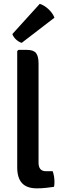

<svg xmlns="http://www.w3.org/2000/svg" viewBox="-20 -1002 338 1026"><path d="M261.5 -87Q271 -60.5 271 -29.5Q271 -23 270.5 -16Q270 -9 268 -3.5Q249.5 -0.5 224.5 2Q199.5 4.5 177 4.5Q123.5 4.5 97.8 -23.2Q72 -51 72 -108V-729L78.5 -735.5H123Q159 -735.5 172.5 -718.5Q186 -701.5 186 -662.5V-132Q186 -110 195.8 -98.5Q205.5 -87 227 -87ZM192.5 -981.5Q216.5 -974 239.2 -952.8Q262 -931.5 271 -907.5L96 -773Q80.5 -777.5 66.2 -790.5Q52 -803.5 46 -820Z"/></svg>

Font: Signika Medium
Style: Regular
Weight: 500
Designer: Anna Giedry
Foundry: Anna Giedry
Version: Version 2.000